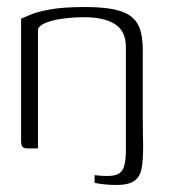

<svg xmlns="http://www.w3.org/2000/svg" viewBox="-20 -422 482 546"><path d="M40 -369Q48 -372 66 -380Q84 -388 121.5 -395Q159 -402 221 -402Q273 -402 305.5 -395Q338 -388 355.5 -373Q373 -358 379.5 -335Q386 -312 386 -280V-90Q386 -59 386.5 -38Q387 -17 387 -9Q387 11 386 29Q385 47 382 60.5Q379 74 371 84Q363 94 348.5 99Q334 104 311 104Q292 104 274.5 102Q257 100 249 98Q249 95 249 91Q249 87 249 82.5Q249 78 249 76Q289 81 307.5 76Q326 71 332 53.5Q338 36 338 6Q338 -68 338 -141.5Q338 -215 338 -289Q338 -333 307.5 -353Q277 -373 219 -373Q187 -373 158.5 -369Q130 -365 111 -357.5Q92 -350 88 -339V0Q87 0 83 0Q79 0 74 0Q69 0 65 0Q61 0 59 0Q48 0 44 -4.5Q40 -9 40 -22Z"/></svg>

Font: Genos Thin Light
Style: Regular
Weight: 300
Version: Version 1.010